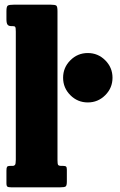

<svg xmlns="http://www.w3.org/2000/svg" viewBox="-20 -800 514 820"><path d="M34 -688.5H28Q17 -688.5 12.2 -694.8Q7.5 -701 7.5 -718V-752.5Q7.5 -772.5 13.5 -776.2Q19.5 -780 39 -780H196.5Q215.5 -780 220.5 -776Q225.5 -772 225.5 -752.5V-116.5Q225.5 -100 228.2 -95.8Q231 -91.5 243.5 -91.5H250Q259 -91.5 262.2 -88.5Q265.5 -85.5 265.5 -75.5V-25Q265.5 -7.5 260.5 -3.8Q255.5 0 237.5 0H28Q16 0 11.8 -2.8Q7.5 -5.5 7.5 -17.5V-71Q7.5 -83 10 -87.2Q12.5 -91.5 24.5 -91.5H35Q40 -91.5 43.8 -95.5Q47.5 -99.5 47.5 -118V-665Q47.5 -681.5 45 -685Q42.5 -688.5 34 -688.5ZM249.5 -468Q249.5 -511.5 280.5 -542.5Q311.5 -573.5 355 -573.5Q398.5 -573.5 429.5 -542.5Q460.5 -511.5 460.5 -468Q460.5 -424.5 429.5 -393.5Q398.5 -362.5 355 -362.5Q311.5 -362.5 280.5 -393.5Q249.5 -424.5 249.5 -468Z"/></svg>

Font: Besley* Condensed Heavy
Style: Regular
Weight: 800
Width: 3
Designer: Owen Earl
Foundry: indestructible type*
Version: Version 3.000; ttfautohint (v1.8.3)